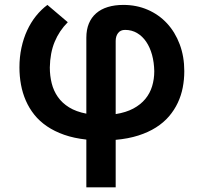

<svg xmlns="http://www.w3.org/2000/svg" viewBox="-20 -573 846 797"><path d="M338.4 6.4Q286.9 0.7 246.4 -13.5Q206 -27.7 175.1 -48.7Q144.2 -69.6 122.5 -96.8Q100.9 -123.9 87.2 -155.4Q73.5 -186.8 67.1 -221.6Q60.7 -256.4 60.7 -293Q60.7 -336.3 69.1 -375Q77.4 -413.7 92.7 -446.7Q108 -479.8 129.4 -506.6Q150.9 -533.4 176.8 -552.6L261.4 -480.8Q225.9 -445.3 206.9 -399.3Q187.9 -353.3 186.8 -293Q186.8 -258.5 194.6 -227.3Q202.4 -196 220.2 -170.6Q237.9 -145.2 266.9 -127.3Q295.8 -109.4 338.4 -101.2V-416.5Q338.4 -449.9 348.9 -475.3Q359.4 -500.7 379.3 -517.9Q399.1 -535.2 427.7 -543.9Q456.3 -552.6 492.2 -552.6Q546.9 -552.6 593.2 -532.5Q639.6 -512.4 673.3 -476Q707 -439.6 726 -389Q745 -338.4 745 -277.7Q745 -242.9 738.6 -209.7Q732.2 -176.5 718 -146.3Q703.8 -116.1 681.5 -90Q659.1 -63.9 627.5 -43.9Q595.9 -23.8 554.3 -10.5Q512.8 2.8 460.2 7.5V204.5H338.4ZM460.2 -99.4Q503.2 -106.2 533.6 -122.5Q563.9 -138.8 583.3 -162.3Q602.6 -185.7 611.5 -215.2Q620.4 -244.7 620.4 -277.7Q619.7 -313.9 611.2 -345.2Q602.6 -376.4 587 -399.5Q571.4 -422.6 549.2 -435.7Q527 -448.9 499.3 -448.9Q480.1 -448.9 470.2 -435.9Q460.2 -422.9 460.2 -402.7Z"/></svg>

Font: Interop SemBd
Style: Regular
Weight: 600
Designer: Rasmus Andersson, Google, Jang Haemin
Foundry: jhaemin
Version: Version 1.008